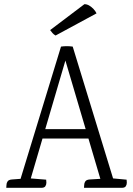

<svg xmlns="http://www.w3.org/2000/svg" viewBox="-20 -899 637 919"><path d="M127 -45 201 -39Q202 -34 202 -24.5Q202 -15 197 -7.5Q192 0 178 0H10Q11 -5 11 -14Q11 -23 16.5 -31Q22 -39 38 -40L78 -43ZM522 -45 586 -39Q587 -34 587 -24.5Q587 -15 582 -7.5Q577 0 563 0H382Q383 -5 383 -14Q383 -23 388.5 -31Q394 -39 410 -40L460 -43ZM167 -281H420V-236H167ZM473 0 281 -650H305L120 -20L72 -22L272 -676Q286 -678 300 -678Q314 -678 328 -676L535 0ZM442 -835 246 -729Q237 -734 231 -741Q225 -748 220 -755L384 -879Q396 -879 407 -872.5Q418 -866 427.5 -856Q437 -846 442 -835Z"/></svg>

Font: Karma Variable Light
Style: Regular
Weight: 300
Designer: Joana Correia
Foundry: Indian Type Foundry
Version: Version 3.000